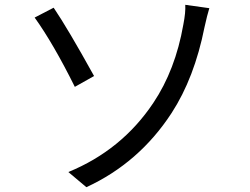

<svg xmlns="http://www.w3.org/2000/svg" viewBox="-20 -751 1040 798"><path d="M264 -36Q486 -127 617 -323Q709 -460 742 -649Q752 -700 750 -731L850 -717Q841 -688 830 -638Q788 -427 693 -281Q558 -74 339 27ZM203 -719Q262 -632 371 -435L291 -390Q201 -571 124 -678Z"/></svg>

Font: KaiGen Gothic CN Regular
Style: Regular
Weight: 400
Designer: Ryoko NISHIZUKA  (kana & ideographs); Paul D. Hunt (Latin, Greek & Cyrillic); Wenlong ZHANG  (bopomofo); Sandoll Communi
Foundry: Adobe Systems Incorporated
Version: Version 1.002.20150501